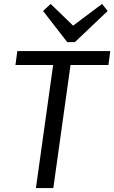

<svg xmlns="http://www.w3.org/2000/svg" viewBox="-20 -961 583 981"><path d="M543.5 -700 534 -628.8H297.1L346.3 -671.3L252.4 0H163.5L257.4 -671.3L294 -628.8H59L68.4 -700ZM530.1 -904.9 362.5 -745.7H323.6L200.1 -904.9L238.8 -940.9L372.4 -811.8H329.4L501.4 -940.9Z"/></svg>

Font: Pathway Extreme 8pt Thin
Style: Italic
Weight: 100
Italic angle: -8°
Designer: Eduardo Rodriguez Tunni
Foundry: Eduardo Rodriguez Tunni
Version: Version 1.000